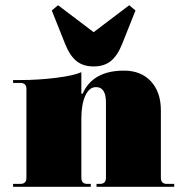

<svg xmlns="http://www.w3.org/2000/svg" viewBox="-20 -714 701 734"><path d="M474 -694 498 -674 447 -546Q429 -501 403.5 -480.5Q378 -460 338 -460Q298 -460 272.5 -480.5Q247 -501 229 -546L178 -674L202 -694L338 -591ZM30 0V-11H58Q81 -11 81 -34V-374Q81 -397 58 -397H30V-408H58Q127 -408 194.5 -416.5Q262 -425 291 -438V-356H296Q335 -444 454 -444Q519 -444 557 -403Q595 -362 595 -292V-34Q595 -11 618 -11H646V0H349V-11H362Q385 -11 385 -34V-323Q385 -381 347 -381Q321 -381 306 -348Q291 -315 291 -260V-34Q291 -11 314 -11H327V0Z"/></svg>

Font: Arapey Black-Display
Style: Regular
Weight: 900
Designer: Eduardo Rodriguez Tunni
Foundry: Eduardo Rodriguez Tunni
Version: Version 4.000